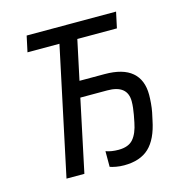

<svg xmlns="http://www.w3.org/2000/svg" viewBox="-107 -813 887 923"><g transform="rotate(-15 337.0 -352.0)"><path d="M399 10Q378 10 359 6.5Q340 3 329 -1V-79Q356 -69 392 -69Q442 -69 465.5 -96.5Q489 -124 499 -176L506 -212Q509 -229 511 -245.5Q513 -262 513 -278Q513 -359 413 -359H279L203 0H114L249 -635H90L107 -714H552L535 -635H338L296 -438H421Q512 -438 557 -399.5Q602 -361 602 -287Q602 -269 600 -245Q598 -221 594 -201L586 -164Q568 -74 523.5 -32Q479 10 399 10Z"/></g></svg>

Font: Manna Sans
Style: Italic
Weight: 400
Italic angle: -12°
Designer: Monotype Design Team
Foundry: Monotype Imaging Inc.
Version: Version 2.001.1; ttfautohint (v1.8.2)